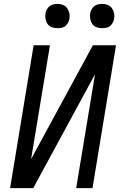

<svg xmlns="http://www.w3.org/2000/svg" viewBox="-20 -968 640 988"><path d="M32 0 153 -735H237L140 -149L458 -735H577L456 0H372L469 -586L151 0ZM505 -823Q490 -823 476.5 -828Q463 -833 455 -844.5Q447 -856 444.5 -870.5Q442 -885 444 -900Q446 -910 451.5 -920Q457 -930 465.5 -936.5Q474 -943 484.5 -945.5Q495 -948 506 -948Q521 -948 534.5 -942.5Q548 -937 556 -925.5Q564 -914 567 -899.5Q570 -885 567 -870Q565 -860 559.5 -850Q554 -840 545.5 -833.5Q537 -827 526.5 -825Q516 -823 505 -823ZM275 -823Q260 -823 246.5 -828Q233 -833 225 -844.5Q217 -856 214.5 -870.5Q212 -885 214 -900Q216 -910 221.5 -920Q227 -930 235.5 -936.5Q244 -943 254.5 -945.5Q265 -948 276 -948Q291 -948 304.5 -942.5Q318 -937 326 -925.5Q334 -914 337 -899.5Q340 -885 337 -870Q335 -860 329.5 -850Q324 -840 315.5 -833.5Q307 -827 296.5 -825Q286 -823 275 -823Z"/></svg>

Font: Iosevka Custom Oblique
Style: Regular
Weight: 400
Italic angle: -9°
Designer: Belleve Invis
Foundry: Belleve Invis
Version: Version 27.0.1